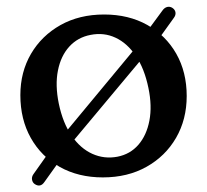

<svg xmlns="http://www.w3.org/2000/svg" viewBox="-20 -524 626 580"><path d="M85.1 32.2Q78.2 27.5 76.8 18.9Q75.3 10.3 80.9 2.3L155.7 -103.4L160.9 -103.8L404.6 -397.6L404.9 -402.8L470.7 -492.2Q476.9 -501 485.2 -503Q493.5 -504.9 500.9 -500.1Q508.9 -494.7 510.1 -486.5Q511.3 -478.3 505.4 -470.4L434.7 -371.9L430.2 -372.3L186.9 -81.1L187.9 -77.3L114.3 25.6Q102.3 43.3 85.1 32.2ZM294.5 -480.2Q368.6 -480.2 424.8 -448.7Q480.9 -417.1 512.5 -361.7Q544 -306.2 544 -233.9Q544 -163.3 511.9 -107.7Q479.7 -52.1 422.6 -20.1Q365.5 11.9 290.7 11.9Q216.8 11.9 160.6 -19.7Q104.5 -51.3 73 -107.4Q41.5 -163.5 41.5 -236.7Q41.5 -306.2 73.6 -361.3Q105.8 -416.3 162.8 -448.3Q219.8 -480.2 294.5 -480.2ZM334.7 -50.6Q373.2 -58.1 398 -86.6Q422.8 -115.1 431.3 -159.6Q439.8 -204 428.3 -258.6Q416.3 -316.8 390.3 -355.2Q364.3 -393.7 329 -410.1Q293.8 -426.6 253.6 -418.6Q214.9 -411.3 189.3 -383.2Q163.7 -355.1 155 -310.9Q146.2 -266.7 157.6 -211Q169.9 -152.2 196.4 -113.9Q222.9 -75.5 258.9 -59.3Q294.8 -43.1 334.7 -50.6Z"/></svg>

Font: Fraunces SuperSoft 9pt
Style: Regular
Weight: 900
Version: Version 1.000;[b76b70a41]